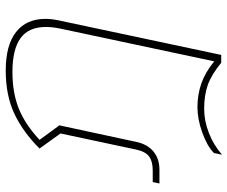

<svg xmlns="http://www.w3.org/2000/svg" viewBox="-84 -506 814 687"><g transform="rotate(-90 323.5 -163.0)"><path d="M119 195Q143 171 191.5 153.5Q240 136 283 136Q328 136 368 150Q408 164 447 196L564 -354Q570 -383 570 -406Q570 -468 530 -497Q490 -526 409 -526Q335 -526 278.5 -503.5Q222 -481 166 -429L218 -358L159 -84Q151 -44 125 -22Q99 0 59 0H10L15 -24H56Q89 -24 106.5 -37Q124 -50 131 -82L189 -354L135 -429Q195 -489 260.5 -519.5Q326 -550 414 -550Q505 -550 552 -513Q599 -476 599 -408Q599 -385 593 -358L470 221H442Q399 186 362.5 173Q326 160 277 160Q234 160 190.5 177Q147 194 113 224Z"/></g></svg>

Font: Prompt Thin
Style: Italic
Weight: 250
Italic angle: -12°
Designer: Katatrad Team
Foundry: CadsonDemak
Version: Version 1.001